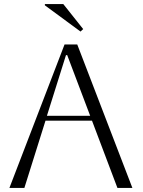

<svg xmlns="http://www.w3.org/2000/svg" viewBox="-20 -917 698 937"><path d="M26 0 295 -700H357L626 0H553L429 -328H202L99 0ZM302 -648 209 -352H420L308 -648ZM386 -775 373 -763 199 -891V-897H289Z"/></svg>

Font: Aboreto
Style: Regular
Weight: 400
Designer: Dominik Jáger
Foundry: Dominik Jáger
Version: Version 1.001; ttfautohint (v1.8.4.7-5d5b)